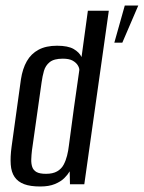

<svg xmlns="http://www.w3.org/2000/svg" viewBox="-20 -669 522 697"><path d="M126 8Q90 8 67.5 -0.5Q45 -9 33 -26.5Q21 -44 19 -71.5Q17 -99 22 -136L56 -381Q62 -420 77.5 -447Q93 -474 120 -488.5Q147 -503 187 -503Q227 -503 247.5 -491Q268 -479 276 -462L299 -630H375L286 0H234L233 -47Q226 -35 213.5 -22.5Q201 -10 179.5 -1Q158 8 126 8ZM147 -38Q172 -38 187.5 -47Q203 -56 211 -71Q219 -86 223.5 -104Q228 -122 230 -140Q239 -209 248.5 -278Q258 -347 268 -415Q268 -423 262 -432.5Q256 -442 243.5 -449Q231 -456 208 -456Q176 -456 160.5 -443.5Q145 -431 139.5 -411.5Q134 -392 131 -370L96 -123Q94 -106 93.5 -90.5Q93 -75 97 -63Q101 -51 112.5 -44.5Q124 -38 147 -38ZM395 -514 433 -649H482L424 -514Z"/></svg>

Font: Alumni Sans Thin Medium
Style: Italic
Weight: 500
Italic angle: -8°
Version: Version 1.016